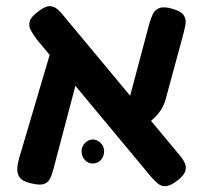

<svg xmlns="http://www.w3.org/2000/svg" viewBox="-20 -604 681 640"><path d="M570 -1Q547 16 532 16.5Q517 17 506.5 8Q496 -1 485 -13L103 -472Q91 -488 83 -502.5Q75 -517 79 -532.5Q83 -548 108 -566Q131 -584 146 -583.5Q161 -583 173.5 -571.5Q186 -560 199 -543L581 -84Q591 -72 596.5 -59Q602 -46 597 -32Q592 -18 570 -1ZM83 7Q56 1 46.5 -11.5Q37 -24 37.5 -40Q38 -56 43 -74L153 -446L253 -400L159 -44Q154 -23 147 -9Q140 5 126 9.5Q112 14 83 7ZM444 -169 397 -222 478 -526Q483 -544 490 -558Q497 -572 512.5 -577.5Q528 -583 557 -574Q584 -566 592.5 -553Q601 -540 598.5 -524.5Q596 -509 591 -490L531 -269Q524 -248 513 -232.5Q502 -217 485.5 -203Q469 -189 444 -169ZM289 -59Q273 -59 262.5 -71Q252 -83 252 -100Q252 -116 263.5 -127.5Q275 -139 289 -139Q304 -139 315.5 -127.5Q327 -116 327 -100Q327 -83 316.5 -71Q306 -59 289 -59Z"/></svg>

Font: Fredoka Light Medium
Style: Regular
Weight: 500
Version: Version 2.001